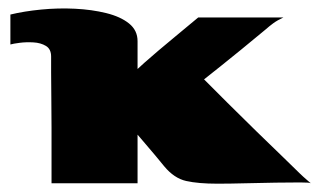

<svg xmlns="http://www.w3.org/2000/svg" viewBox="-20 -441 773 462"><path d="M104 0Q104 -27 104 -62Q104 -97 104 -134Q104 -171 103.5 -205.5Q103 -240 103 -266.5Q103 -293 103 -305Q103 -323 90.5 -330.5Q78 -338 60.5 -339Q43 -340 27.5 -338Q12 -336 5 -334Q5 -334 5 -345Q5 -356 5 -370Q5 -384 5 -394.5Q5 -405 5 -406Q38 -414 79 -418Q120 -422 160.5 -420Q201 -418 235.5 -409.5Q270 -401 290.5 -384.5Q311 -368 311 -342Q311 -340 311 -347.5Q311 -355 311 -363Q311 -371 311 -369Q311 -367 311 -346Q311 -325 311 -275Q314 -278 328 -290.5Q342 -303 361.5 -319.5Q381 -336 401 -352.5Q421 -369 436.5 -382Q452 -395 457 -399Q459 -399 480 -399Q501 -399 530.5 -399Q560 -399 589 -399Q618 -399 639 -399Q660 -399 662 -399Q647 -392 637.5 -385Q628 -378 619 -370Q554 -316 512.5 -283Q471 -250 471 -250Q494 -227 527.5 -193.5Q561 -160 596.5 -125.5Q632 -91 660.5 -63.5Q689 -36 701 -24Q703 -22 709.5 -16Q716 -10 722 -5Q728 0 728 0Q726 -2 702.5 -2Q679 -2 643.5 -1.5Q608 -1 570.5 0Q533 1 503 1Q457 1 428 -5.5Q399 -12 375 -41Q367 -51 354 -66.5Q341 -82 328.5 -96.5Q316 -111 311 -117V-107Q311 -76 311 -54Q311 -32 311 0Q309 0 288 0Q267 0 237.5 0Q208 0 178 0Q148 0 127 0Q106 0 104 0Z"/></svg>

Font: Genos Thin Black
Style: Regular
Weight: 900
Version: Version 1.010